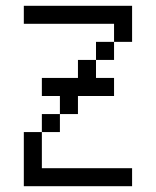

<svg xmlns="http://www.w3.org/2000/svg" viewBox="-20 -645 540 665"><path d="M437.5 0V-62.5H125Q125 -62.5 125 -187.5H62.5V0ZM375 -312.5V-375H312.5V-437.5H250V-375H125V-312.5H187.5V-250H125V-187.5H187.5V-250H250V-312.5ZM312.5 -437.5H375V-500H312.5ZM375 -500H437.5Q437.5 -500 437.5 -625H62.5V-562.5H375Z"/></svg>

Font: Unifont
Style: Regular
Weight: 500
Version: Version 15.1.04